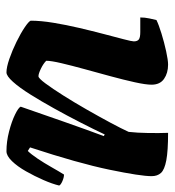

<svg xmlns="http://www.w3.org/2000/svg" viewBox="7 -547 540 594"><g transform="rotate(90 277.0 -250.0)"><path d="M204 0Q188 0 162 -9Q136 -18 109.5 -31Q83 -44 64.5 -56.5Q46 -69 44 -75Q44 -106 50.5 -145.5Q57 -185 66.5 -225.5Q76 -266 85.5 -302Q95 -338 101.5 -363Q108 -388 108 -394Q108 -405 102 -409.5Q96 -414 79 -414H34Q34 -428 37 -442Q40 -456 42 -464Q56 -471 83.5 -479.5Q111 -488 138.5 -494Q166 -500 180 -500Q206 -500 224 -487.5Q242 -475 242 -449Q242 -431 234.5 -397Q227 -363 216 -322.5Q205 -282 194 -242Q183 -202 175.5 -170Q168 -138 168 -123Q177 -114 192.5 -106.5Q208 -99 216 -99Q222 -99 238 -120.5Q254 -142 275.5 -176Q297 -210 319 -248.5Q341 -287 359.5 -321.5Q378 -356 388 -378Q391 -404 391.5 -439Q392 -474 391 -500Q447 -500 476 -494.5Q505 -489 515 -478Q525 -467 525 -449Q525 -415 505 -318.5Q485 -222 436 -73L447 -66Q457 -76 470.5 -96Q484 -116 497 -139Q510 -162 520 -178Q529 -178 540.5 -173Q552 -168 554 -163Q549 -142 537 -114.5Q525 -87 510 -60.5Q495 -34 478.5 -17Q462 0 448 0Q418 0 387 -8Q356 -16 334.5 -26.5Q313 -37 310 -44L357 -179Q369 -214 381.5 -248Q394 -282 401 -301L396 -304Q380 -270 359 -229Q338 -188 315.5 -147.5Q293 -107 272 -73.5Q251 -40 233 -20Q215 0 204 0Z"/></g></svg>

Font: Texturina 72pt 72pt Black
Style: Italic
Weight: 900
Italic angle: -11°
Designer: Guillermo Torres Carreño
Foundry: Omnibus-Type
Version: Version 1.002; ttfautohint (v1.8.3)